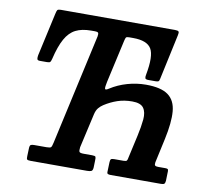

<svg xmlns="http://www.w3.org/2000/svg" viewBox="-82 -842 1027 935"><g transform="rotate(10 432.0 -375.0)"><path d="M107.5 -20.5 109 -61.5Q110 -73.5 115 -76.2Q120 -79 131 -79H192.5Q210.5 -79 214.5 -83.5Q218.5 -88 222.5 -106.5L343.5 -653.5Q346 -667.5 342.5 -671.8Q339 -676 327 -676H308Q262 -676 231.5 -660.5Q201 -645 180.5 -608.2Q160 -571.5 145 -508Q142 -496.5 138.8 -492Q135.5 -487.5 122.5 -487.5H87.5Q75 -487.5 73.8 -494.8Q72.5 -502 74.5 -513L121 -723.5Q124.5 -740.5 127.8 -745.2Q131 -750 148 -750H709.5Q724 -750 727.5 -745.5Q731 -741 727.5 -726.5L679.5 -503Q677.5 -492.5 673.5 -490Q669.5 -487.5 658 -487.5H624.5Q610.5 -487.5 608.2 -493.2Q606 -499 608.5 -511Q626.5 -606 605.5 -641Q584.5 -676 515.5 -676H496Q483 -676 480.2 -671.8Q477.5 -667.5 474.5 -654.5L427.5 -444Q421.5 -416.5 423.5 -409Q425.5 -401.5 442 -412.5Q480 -437 525.5 -450Q571 -463 617 -463Q691.5 -463 727 -437Q762.5 -411 767 -357Q771.5 -303 753 -218L727 -98.5Q725 -86.5 729 -82.8Q733 -79 744 -79H779.5Q792 -79 793.8 -74Q795.5 -69 794.5 -56L793.5 -19Q792.5 -7 788 -3.5Q783.5 0 772 0H523.5Q513.5 0 509 -2.5Q504.5 -5 505.5 -16L507 -60Q507.5 -72 511.2 -75.5Q515 -79 526.5 -79H572.5Q585.5 -79 589 -83Q592.5 -87 594.5 -100.5L619 -210.5Q629.5 -257.5 632.8 -293.8Q636 -330 621.5 -350.5Q607 -371 565 -371Q526 -371 492.8 -359.8Q459.5 -348.5 428.5 -328.5Q416 -320.5 406.2 -308.8Q396.5 -297 392 -277.5L353.5 -107.5Q351 -88.5 355 -83.8Q359 -79 377.5 -79H417.5Q432.5 -79 435 -74.5Q437.5 -70 436.5 -54.5L435.5 -21Q434.5 -6 427 -3Q419.5 0 406 0H129Q114.5 0 110.5 -3.2Q106.5 -6.5 107.5 -20.5Z"/></g></svg>

Font: Besley* Narrow Semi
Style: Italic
Weight: 600
Width: 4
Italic angle: -13°
Designer: Owen Earl
Foundry: indestructible type*
Version: Version 3.000; ttfautohint (v1.8.3)